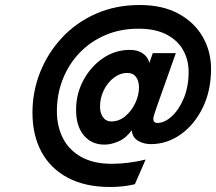

<svg xmlns="http://www.w3.org/2000/svg" viewBox="-20 -734 862 766"><path d="M419 12Q320.5 12 251.2 -24.5Q182 -61 145.8 -127.5Q109.5 -194 109.5 -285Q109.5 -368.5 140 -445.5Q170.5 -522.5 227 -583.2Q283.5 -644 362.2 -679Q441 -714 537.5 -714Q628.5 -714 692 -679.5Q755.5 -645 788.8 -587Q822 -529 822 -459Q822 -372.5 789 -304.8Q756 -237 701.2 -198Q646.5 -159 581.5 -159Q553 -159 530.5 -172.5Q508 -186 505.5 -214.5Q483.5 -183.5 453.5 -170.2Q423.5 -157 397 -157Q345.5 -157 314.5 -193.8Q283.5 -230.5 283.5 -296Q283.5 -359.5 312.8 -414Q342 -468.5 390.8 -501.8Q439.5 -535 498 -535Q529 -535 549.2 -521.2Q569.5 -507.5 576 -483.5L589.5 -522H681.5L616 -337.5Q613.5 -330 607.5 -313.5Q601.5 -297 596.5 -281.2Q591.5 -265.5 591.5 -260Q591.5 -243.5 608 -243.5Q636.5 -243.5 665.2 -269.8Q694 -296 713.2 -342Q732.5 -388 732.5 -447Q732.5 -495.5 710.5 -534.5Q688.5 -573.5 644 -596.5Q599.5 -619.5 532 -619.5Q460 -619.5 400.5 -594Q341 -568.5 297.8 -523.5Q254.5 -478.5 230.8 -418.8Q207 -359 207 -290Q207 -229 231.5 -181.8Q256 -134.5 304.8 -107.5Q353.5 -80.5 426 -80.5Q491 -80.5 561 -97.5L518 1Q499.5 5.5 474.8 8.8Q450 12 419 12ZM424 -249.5Q455 -249.5 480 -270.5Q505 -291.5 519.8 -323Q534.5 -354.5 534.5 -385.5Q534.5 -410.5 522.8 -426.8Q511 -443 488.5 -443Q459 -443 434 -423.8Q409 -404.5 394 -373.8Q379 -343 379 -308.5Q379 -283 391 -266.2Q403 -249.5 424 -249.5Z"/></svg>

Font: Overpass
Style: Bold Italic
Weight: 700
Italic angle: -10°
Designer: Delve Withrington, Dave Bailey, Thomas Jockin
Foundry: Delve Fonts LLC
Version: Version 4.000; ttfautohint (v1.8.3)